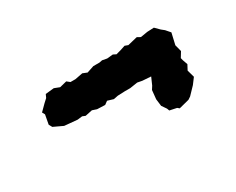

<svg xmlns="http://www.w3.org/2000/svg" viewBox="-49 -488 697 568"><g transform="rotate(-30 300.0 -204.0)"><path d="M434 -86 410 -91 407 -99 396 -115 393 -139 396 -169 403 -180 414 -205 385 -207 369 -210 343 -206H324L300 -205L285 -202L265 -208L254 -200L227 -201L212 -206L188 -201L178 -205L162 -203L118 -207L101 -215L86 -222L80 -233L86 -265L81 -274L101 -294L113 -305L118 -316L147 -319L165 -312L189 -318L199 -310H216L242 -315L257 -309L281 -317H302L312 -319L328 -316L348 -318L358 -313L376 -318L391 -323L402 -319L435 -327L446 -321L470 -325L493 -326L508 -311L518 -303L531 -288L522 -249L528 -226L517 -208L519 -200L525 -183L516 -166L523 -141L508 -121L484 -96L475 -90L440 -81Z"/></g></svg>

Font: Winky Rough ExtraBold
Style: Italic
Weight: 800
Italic angle: -8.97852°
Designer: Simon Atzbach
Foundry: typofactur
Version: Version 1.206; ttfautohint (v1.8.4.7-5d5b)